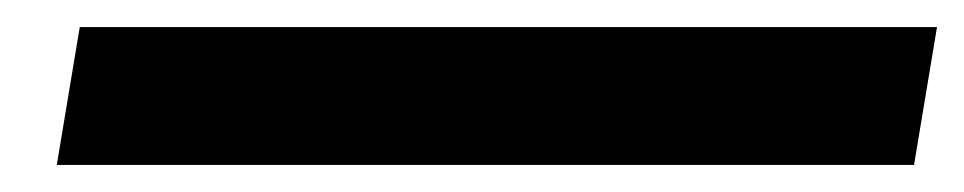

<svg xmlns="http://www.w3.org/2000/svg" viewBox="-20 -121 713 142"><path d="M22 1 39 -101H673L656 1Z"/></svg>

Font: Exo
Style: Demi Bold Italic
Weight: 600
Designer: Natanael Gama
Version: Version 1